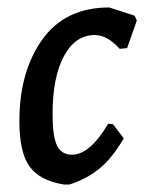

<svg xmlns="http://www.w3.org/2000/svg" viewBox="-20 -488 387 515"><path d="M273 -468 341 -446 347 -433 321 -359 301 -357Q268 -394 234 -394Q182 -394 151.5 -337.5Q121 -281 121 -182Q121 -122 133 -97.5Q145 -73 173 -73Q221 -73 270 -156L283 -155L312 -117Q281 -64 247 -36Q213 -8 166 7H152Q88 -3 60 -40.5Q32 -78 32 -163Q32 -296 93.5 -382Q155 -468 273 -468Z"/></svg>

Font: Alegreya Sans SC Medium
Style: Italic
Weight: 500
Italic angle: -7°
Designer: Juan Pablo del Peral
Foundry: Huerta Tipografica
Version: Version 2.007